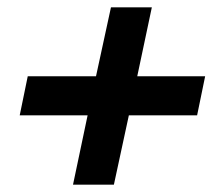

<svg xmlns="http://www.w3.org/2000/svg" viewBox="-20 -552 607 526"><path d="M180 -46H292L333 -236H520L542 -343H356L396 -532H284L243 -343H56L34 -236H220Z"/></svg>

Font: Geist SemiBold
Style: Italic
Weight: 600
Italic angle: -12°
Designer: Basement.studio, Andrés Briganti, Mateo Zaragoza
Foundry: Basement.studio, Vercel, Andrés Briganti, Guido Ferreyra, Mateo Zaragoza
Version: Version 1.500